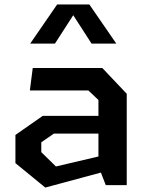

<svg xmlns="http://www.w3.org/2000/svg" viewBox="-20 -834 660 865"><path d="M456.5 0H551V-411.5L441 -527.5H127.5L114.5 -426.5H378L423.5 -383.5V-312H172.5L49.5 -226V-99L184 11L434.5 -56.5ZM116 -637.5H227.5L310 -765.5L392.5 -637.5H504L382.5 -814H237.5ZM166 -148.5V-193L222.5 -232H423.5V-129L232 -84Z"/></svg>

Font: Monaspace Krypton SemiBold
Style: Regular
Weight: 600
Designer: Riley Cran & the Lettermatic Team
Foundry: Lettermatic
Version: Version 1.200 (Monaspace Krypton)